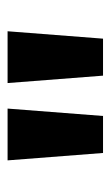

<svg xmlns="http://www.w3.org/2000/svg" viewBox="90 -844 298 519"><g transform="rotate(-90 239.5 -585.0)"><path d="M85 -456 65 -714H205L185 -456ZM294 -456 274 -714H414L394 -456Z"/></g></svg>

Font: Noto Sans Khmer
Style: Bold
Weight: 700
Version: Version 2.003